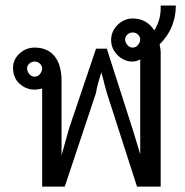

<svg xmlns="http://www.w3.org/2000/svg" viewBox="-20 -692 669 696"><path d="M617.2 -668Q617.2 -632.8 603.5 -597.7Q589.8 -562.5 558.6 -531.2Q562.5 -511.7 562.5 -503.9V-15.6H476.6L367.2 -355.5Q359.4 -382.8 347.7 -429.7Q332 -382.8 328.1 -355.5L214.8 -15.6H132.8V-371.1Q117.2 -367.2 105.5 -367.2Q74.2 -367.2 50.8 -388.7Q27.3 -410.2 27.3 -445.3Q27.3 -476.6 50.8 -498Q74.2 -519.5 105.5 -519.5Q152.3 -519.5 177.7 -488.3Q203.1 -457 203.1 -398.4V-128.9L230.5 -226.6L328.1 -515.6H367.2L464.8 -210.9L488.3 -132.8V-476.6Q472.7 -468.8 460.9 -468.8Q429.7 -468.8 406.2 -492.2Q382.8 -515.6 382.8 -546.9Q382.8 -578.1 406.2 -601.6Q429.7 -625 460.9 -625Q511.7 -625 539.1 -582Q562.5 -617.2 562.5 -664.1V-671.9H617.2ZM460.9 -519.5Q472.7 -519.5 480.5 -529.3Q488.3 -539.1 488.3 -548.8Q488.3 -558.6 480.5 -566.4Q472.7 -574.2 460.9 -574.2Q449.2 -574.2 441.4 -566.4Q433.6 -558.6 433.6 -548.8Q433.6 -539.1 441.4 -529.3Q449.2 -519.5 460.9 -519.5ZM105.5 -414.1Q117.2 -414.1 125 -423.8Q132.8 -433.6 132.8 -445.3Q132.8 -453.1 125 -460.9Q117.2 -468.8 105.5 -468.8Q93.8 -468.8 85.9 -460.9Q78.1 -453.1 78.1 -445.3Q78.1 -433.6 85.9 -423.8Q93.8 -414.1 105.5 -414.1Z"/></svg>

Font: 和音 by 宁静之雨，公众号njzyshare
Style: Regular
Weight: 400
Designer: Steve Matteson
Foundry: Ascender Corporation
Version: Version 6.00;June 8, 2018;FontCreator 11.0.0.2388 32-bit